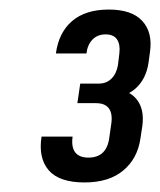

<svg xmlns="http://www.w3.org/2000/svg" viewBox="-20 -806 335 402"><path d="M157 -424Q104 -424 82 -449.5Q60 -475 67 -520H132Q129 -498 137.5 -487Q146 -476 165 -476Q204 -476 209 -519L213 -547Q216 -568 208 -579Q200 -590 181 -590H142L148 -631H187Q203 -631 213.5 -641.5Q224 -652 227 -670L230 -695Q232 -713 225 -723.5Q218 -734 201 -734Q184 -734 173.5 -723Q163 -712 161 -694H97Q103 -738 131 -762Q159 -786 208 -786Q256 -786 278 -762Q300 -738 294 -697L291 -675Q286 -640 263 -620Q240 -600 201 -600L205 -621Q246 -621 264.5 -600Q283 -579 278 -542L274 -516Q268 -474 238 -449Q208 -424 157 -424Z"/></svg>

Font: Pathway Extreme Condensed
Style: Italic
Weight: 400
Width: 3
Italic angle: -8°
Version: Version 1.001;gftools[0.9.26]